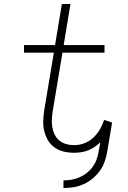

<svg xmlns="http://www.w3.org/2000/svg" viewBox="-20 -755 640 959"><path d="M297 184V146Q318 146 338 142.5Q358 139 377.5 130.5Q397 122 414 108.5Q431 95 443.5 77.5Q456 60 463 40Q470 20 473 0L481 -44Q467 -31 451.5 -20.5Q436 -10 419 -3.5Q402 3 384.5 5.5Q367 8 350 8Q323 8 298 2Q273 -4 252.5 -18.5Q232 -33 219.5 -54.5Q207 -76 201 -100.5Q195 -125 196 -151.5Q197 -178 201 -205L249 -492H100V-530H255L289 -735H332L298 -530H502V-492H292L243 -198Q240 -178 239 -157.5Q238 -137 241.5 -118Q245 -99 253.5 -82Q262 -65 276.5 -53Q291 -41 310 -35.5Q329 -30 350 -30Q375 -30 400 -39Q425 -48 445 -66.5Q465 -85 478.5 -108Q492 -131 500 -156L540 -143L516 0Q512 25 503.5 50Q495 75 479.5 97Q464 119 443 136.5Q422 154 397.5 165Q373 176 348 180Q323 184 297 184Z"/></svg>

Font: Iosevka Slab XLtEx
Style: Italic
Weight: 200
Width: 7
Italic angle: -9°
Monospace: yes
Designer: Belleve Invis
Foundry: Belleve Invis
Version: Version 11.1.0; ttfautohint (v1.8.3)